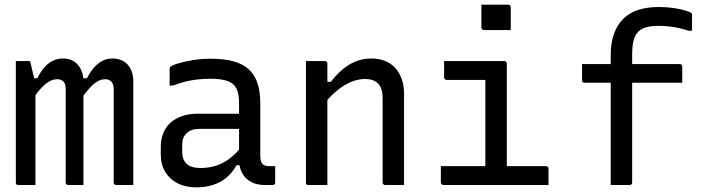

<svg xmlns="http://www.w3.org/2000/svg" viewBox="-20 -794 3040 824"><path d="M552 0Q541 0 528 0Q515 0 503 0Q491 0 479 0Q476 0 473.5 -1.5Q471 -3 469.5 -5Q468 -7 468 -11Q468 -51 468 -91Q468 -131 468 -170.5Q468 -210 468 -250Q468 -290 468 -330Q468 -370 468 -410Q468 -432 458.5 -443Q449 -454 431 -454Q414 -454 398 -444.5Q382 -435 364.5 -416Q347 -397 326 -367L315 -458H353Q367 -485 383 -503.5Q399 -522 419 -532.5Q439 -543 463 -543Q483 -543 500 -536Q517 -529 528.5 -516Q540 -503 546 -485Q552 -467 552 -444Q552 -401 552 -358Q552 -315 552 -272Q552 -229 552 -185.5Q552 -142 552 -99Q552 -74 552 -49.5Q552 -25 552 0ZM338 0Q328 0 316.5 0Q305 0 294 0Q283 0 273 0Q270 0 267.5 -1.5Q265 -3 263.5 -5Q262 -7 262 -11Q262 -51 262 -91Q262 -131 262 -171Q262 -211 262 -250.5Q262 -290 262 -330Q262 -370 262 -410Q262 -426 258 -435Q254 -444 246 -449Q238 -454 225 -454Q208 -454 191.5 -444.5Q175 -435 157 -416Q139 -397 118 -366L106 -458H140Q154 -486 170 -504.5Q186 -523 206.5 -533Q227 -543 251 -543Q271 -543 287 -536Q303 -529 314.5 -515.5Q326 -502 332 -484.5Q338 -467 338 -444Q338 -400 338 -351Q338 -302 338 -247.5Q338 -193 338 -131.5Q338 -70 338 0ZM132 0Q122 0 113 0Q104 0 95 0Q86 0 77 0Q68 0 59 0Q56 0 54 -0.5Q52 -1 50.5 -2.5Q49 -4 48.5 -6Q48 -8 48 -11Q48 -81 48 -151Q48 -221 48 -291.5Q48 -362 48 -432Q48 -463 48 -488.5Q48 -514 48 -532Q55 -532 63 -532Q71 -532 78.5 -532Q86 -532 93.5 -532Q101 -532 109 -532Q109 -532 112.5 -517.5Q116 -503 120.5 -484Q125 -465 128.5 -450.5Q132 -436 132 -436Q132 -376 132 -305Q132 -234 132 -157Q132 -80 132 0Z M1097 -351Q1097 -323 1097 -295Q1097 -267 1097 -238.5Q1097 -210 1097 -182Q1097 -154 1097 -126Q1097 -113 1099.5 -104Q1102 -95 1107 -90Q1112 -85 1119 -83Q1126 -81 1136 -81Q1138 -81 1140.5 -81Q1143 -81 1146 -81H1161Q1161 -63 1161 -46Q1161 -29 1161 -11Q1161 -5 1158 -2.5Q1155 0 1150 0Q1145 0 1134.5 0Q1124 0 1115 0Q1092 0 1072 -7Q1052 -14 1037 -28Q1022 -42 1014 -62.5Q1006 -83 1006 -111Q1006 -146 1006 -183.5Q1006 -221 1006 -256Q1006 -272 1006 -288Q1006 -304 1006 -320Q1006 -336 1006 -352Q1006 -392 994.5 -414.5Q983 -437 956 -446.5Q929 -456 883 -456Q854 -456 827 -453Q800 -450 774.5 -443.5Q749 -437 723 -427H708Q708 -445 708 -463Q708 -481 708 -499Q708 -502 709 -504Q710 -506 711 -507Q716 -513 741.5 -521Q767 -529 804.5 -535.5Q842 -542 883 -542Q939 -542 979.5 -531.5Q1020 -521 1046 -498Q1072 -475 1084.5 -439Q1097 -403 1097 -351ZM762 -142Q762 -108 781.5 -90.5Q801 -73 840 -73Q874 -73 904.5 -82Q935 -91 964 -112.5Q993 -134 1024 -172V-85H995Q978 -54 953.5 -33Q929 -12 896 -1Q863 10 823 10Q776 10 742 -7.5Q708 -25 689 -56.5Q670 -88 670 -132V-164Q670 -197 681 -223.5Q692 -250 712.5 -268Q733 -286 762 -296Q791 -306 827 -306Q862 -306 894.5 -306Q927 -306 959 -306Q991 -306 1024 -306Q1033 -306 1036.5 -295.5Q1040 -285 1041 -270Q1042 -255 1042 -241Q1005 -241 973.5 -241Q942 -241 910 -241Q878 -241 840 -241Q819 -241 804.5 -236.5Q790 -232 780 -221Q771 -213 766.5 -200.5Q762 -188 762 -172Z M1714 0Q1692 0 1673.5 0Q1655 0 1633 0Q1630 0 1627.5 -1.5Q1625 -3 1623.5 -5Q1622 -7 1622 -11Q1622 -72 1622 -132.5Q1622 -193 1622 -253.5Q1622 -314 1622 -375Q1622 -416 1602.5 -435.5Q1583 -455 1547 -455Q1526 -455 1504 -448.5Q1482 -442 1460 -429Q1438 -416 1415.5 -396Q1393 -376 1370 -348V-443H1400Q1423 -473 1449.5 -495.5Q1476 -518 1507 -530.5Q1538 -543 1573 -543Q1607 -543 1633.5 -532Q1660 -521 1677.5 -501Q1695 -481 1704.5 -453.5Q1714 -426 1714 -393Q1714 -345 1714 -297Q1714 -249 1714 -200.5Q1714 -152 1714 -103Q1714 -77 1714 -51.5Q1714 -26 1714 0ZM1385 0Q1371 0 1358 0Q1345 0 1332 0Q1319 0 1304 0Q1301 0 1299 -0.5Q1297 -1 1295.5 -2.5Q1294 -4 1293.5 -6Q1293 -8 1293 -11Q1293 -64 1293 -117Q1293 -170 1293 -222Q1293 -274 1293 -327Q1293 -380 1293 -433Q1293 -465 1293 -490.5Q1293 -516 1293 -532Q1309 -532 1322.5 -532Q1336 -532 1348.5 -532Q1361 -532 1374 -532Q1378 -532 1380 -530.5Q1382 -529 1383.5 -527Q1385 -525 1385 -521Q1385 -435 1385 -348Q1385 -261 1385 -174Q1385 -87 1385 0Z M2063 -56V-96Q2063 -117 2063 -138.5Q2063 -160 2063 -181Q2063 -208 2063 -235Q2063 -262 2063 -289Q2063 -316 2063 -343Q2063 -370 2063 -397Q2063 -424 2063 -451H2048Q2023 -451 1998 -451Q1973 -451 1948 -451Q1923 -451 1897 -451Q1894 -451 1891.5 -452.5Q1889 -454 1887.5 -456.5Q1886 -459 1886 -462Q1886 -480 1886 -497Q1886 -514 1886 -532Q1929 -532 1972 -532Q2015 -532 2058 -532Q2101 -532 2144 -532Q2148 -532 2150 -530.5Q2152 -529 2153.5 -527Q2155 -525 2155 -521Q2155 -473 2155 -425.5Q2155 -378 2155 -331Q2155 -284 2155 -237.5Q2155 -191 2155 -145.5Q2155 -100 2155 -56ZM1872 -81H2323Q2327 -81 2329 -79.5Q2331 -78 2332.5 -76Q2334 -74 2334 -70Q2334 -58 2334 -46.5Q2334 -35 2334 -23.5Q2334 -12 2334 0H1883Q1880 0 1877.5 -1.5Q1875 -3 1873.5 -5Q1872 -7 1872 -11Q1872 -23 1872 -34.5Q1872 -46 1872 -57.5Q1872 -69 1872 -81ZM2046 -774Q2060 -774 2074.5 -774Q2089 -774 2103.5 -774Q2118 -774 2132.5 -774Q2147 -774 2161 -774Q2166 -774 2169 -771Q2172 -768 2172 -763V-665Q2158 -665 2143.5 -665Q2129 -665 2114.5 -665Q2100 -665 2085.5 -665Q2071 -665 2057 -665Q2052 -665 2049 -668Q2046 -671 2046 -676Z M2478 -519H2897Q2901 -519 2903 -517.5Q2905 -516 2906.5 -514Q2908 -512 2908 -508Q2908 -490 2908 -473.5Q2908 -457 2908 -439H2489Q2486 -439 2483.5 -440Q2481 -441 2479.5 -443.5Q2478 -446 2478 -449Q2478 -468 2478 -484Q2478 -500 2478 -519ZM2693 -11Q2693 -6 2690 -3Q2687 0 2682 0Q2661 0 2641.5 0Q2622 0 2601 0Q2601 -25 2601 -49.5Q2601 -74 2601 -99Q2601 -166 2601 -221Q2601 -276 2601 -328Q2601 -380 2601 -435.5Q2601 -491 2601 -557Q2601 -610 2615 -649Q2629 -688 2655.5 -714Q2682 -740 2720.5 -752Q2759 -764 2808 -764Q2842 -764 2871.5 -759.5Q2901 -755 2921 -749Q2941 -743 2947 -738Q2949 -737 2949.5 -734.5Q2950 -732 2950 -730Q2950 -713 2950 -696Q2950 -679 2950 -662H2935Q2915 -669 2894 -673.5Q2873 -678 2851.5 -680.5Q2830 -683 2807 -683Q2774 -683 2753.5 -677Q2733 -671 2720 -659Q2705 -644 2699 -619.5Q2693 -595 2693 -560Q2693 -513 2693 -458Q2693 -403 2693 -344Q2693 -285 2693 -226Q2693 -167 2693 -112.5Q2693 -58 2693 -11Z"/></svg>

Font: RecMonoLinear Nerd Font Mono
Style: Regular
Weight: 400
Monospace: yes
Version: Version 1.085; ttfautohint (v1.8.4.7-5d5b);Nerd Fonts 3.2.1